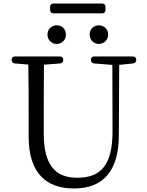

<svg xmlns="http://www.w3.org/2000/svg" viewBox="-20 -1052 836 1092"><path d="M302 -802C330 -802 355 -823 355 -855C355 -889 330 -908 302 -908C276 -908 250 -889 250 -855C250 -823 276 -802 302 -802ZM65 -691 141 -685C143 -587 143 -489 143 -390V-275C143 -63 247 20 401 20C565 20 656 -78 656 -284L658 -683L736 -691C748 -692 755 -700 755 -712C755 -724 748 -731 735 -731H517C504 -731 497 -724 497 -712C497 -700 504 -692 516 -691L619 -683L620 -305C620 -116 556 -41 419 -41C300 -41 229 -107 229 -290V-390C229 -491 229 -587 230 -684L321 -691C333 -692 340 -700 340 -712C340 -724 333 -731 320 -731H66C53 -731 46 -724 46 -712C46 -700 53 -692 65 -691ZM285 -976H560C573 -976 580 -983 580 -996V-1012C580 -1025 573 -1032 560 -1032H285C272 -1032 265 -1025 265 -1012V-996C265 -983 272 -976 285 -976ZM490 -855C490 -823 515 -802 542 -802C569 -802 595 -823 595 -855C595 -889 569 -908 542 -908C515 -908 490 -889 490 -855Z"/></svg>

Font: 寒蝉锦书宋
Style: Regular
Weight: 400
Designer: 寒蝉锦书宋{Warren} 思源宋体{Ryoko NISHIZUKA 西塚涼子 (kana & ideographs); Frank Grießhammer (Latin, Greek & Cyrillic); Wenlong ZHANG 
Foundry: Adobe & ChillType
Version: Version 2.000;Glyphs 3.1.1 (3135)